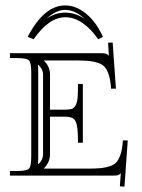

<svg xmlns="http://www.w3.org/2000/svg" viewBox="-20 -653 529 714"><path d="M152.8 -583Q184.1 -606 223.1 -606Q260.3 -606 294.9 -583Q258.8 -616.2 222.2 -616.2Q187.5 -616.2 152.8 -583ZM17.1 -455.1H358.9Q370.1 -455.1 374.5 -453.4Q378.9 -451.7 384.8 -445.8L381.8 -494.1L398.9 -495.1L411.1 -323.2H393.1Q391.1 -352.1 385.7 -370.6Q380.4 -389.2 371.8 -400.9Q363.3 -412.6 346.9 -418.5Q330.6 -424.3 311.8 -426.3Q293 -428.2 262.2 -428.2H144V-426.8Q166 -404.8 166 -376V-245.1H217.8Q236.3 -245.1 245.6 -247.6Q254.9 -250 261 -261Q267.1 -272 268.6 -289.3Q270 -306.6 270 -340.8H288.1V-122.1H270Q270 -167 266.1 -186.3Q262.2 -205.6 252.2 -212.4Q242.2 -219.2 217.8 -219.2H166V-79.1Q166 -49.8 144 -27.8V-25.9H306.2Q336.9 -25.9 355.7 -27.8Q374.5 -29.8 390.9 -35.6Q407.2 -41.5 415.8 -53.2Q424.3 -64.9 429.7 -83.5Q435.1 -102.1 437 -130.9H455.1L442.9 41L425.8 40L429.2 -8.8Q423.8 -3.4 419.2 -1.7Q414.6 0 402.8 0H17.1V-17.1H43.9Q79.1 -17.1 87.6 -25.9Q96.2 -34.7 96.2 -69.8V-384.8Q96.2 -419.9 87.6 -428.5Q79.1 -437 43.9 -437H17.1ZM140.1 -79.1V-376Q140.1 -394 126 -408.2L121.1 -413.1Q122.1 -401.9 122.1 -384.8V-69.8Q122.1 -51.8 121.1 -42L126 -45.9Q140.1 -60.1 140.1 -79.1ZM83 -516.1Q144 -632.8 222.2 -632.8Q262.7 -632.8 300 -602.3Q337.4 -571.8 362.8 -516.1L345.2 -506.8Q318.8 -545.4 287.4 -567.1Q255.9 -588.9 223.1 -588.9Q161.6 -588.9 105 -506.8Z"/></svg>

Font: FoglihtenNo01
Style: Regular
Weight: 500
Version: Version 0.61